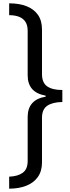

<svg xmlns="http://www.w3.org/2000/svg" viewBox="-20 -906 422 1152"><path d="M35 -886Q96 -886 140 -868.5Q184 -851 208 -816.5Q232 -782 232 -728V-461Q232 -409 263.5 -387.5Q295 -366 354 -366V-294Q295 -293 263.5 -271.5Q232 -250 232 -200V68Q232 121 207 156Q182 191 137.5 208.5Q93 226 35 226V154Q87 152 116.5 130.5Q146 109 146 60V-204Q146 -256 173 -286.5Q200 -317 254 -326V-332Q199 -342 172.5 -372.5Q146 -403 146 -454V-721Q146 -754 133 -774.5Q120 -795 95 -805Q70 -815 35 -815Z"/></svg>

Font: Noto Sans Kannada UI
Style: Regular
Weight: 400
Designer: Jelle Bosma - Monotype Design Team
Foundry: Monotype Imaging Inc.
Version: Version 2.006